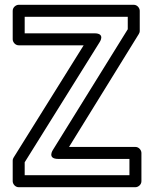

<svg xmlns="http://www.w3.org/2000/svg" viewBox="-20 -756 641 801"><path d="M223 -93H520V-25H83V-79L395 -579C395 -579 422 -617 374 -617H83V-686H513V-634L201 -131C201 -131 175 -93 223 -93ZM268 -143 559 -614C561 -617 563 -622 563 -627V-711C563 -722 553 -736 538 -736H58C47 -736 33 -726 33 -711V-592C33 -581 43 -567 58 -567H329L37 -99C35 -96 33 -91 33 -86V0C33 11 43 25 58 25H545C556 25 570 15 570 0V-118C570 -129 560 -143 545 -143Z"/></svg>

Font: Asimov
Style: NarOu
Weight: 500
Designer: Google
Version: Version 2.000980; 2014